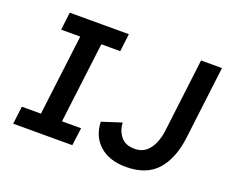

<svg xmlns="http://www.w3.org/2000/svg" viewBox="-115 -888 1303 1087"><g transform="rotate(20 536.5 -344.0)"><path d="M48 0 61 -107H176L236 -593H121L134 -700H490L477 -593H363L303 -107H418L404 0ZM730 12Q630 12 571.5 -40Q513 -92 510 -180L628 -218Q631 -169 658.5 -135Q686 -101 742 -101Q782 -101 808.5 -122.5Q835 -144 850.5 -180Q866 -216 871 -258L925 -700H1051L997 -259Q981 -131 917 -59.5Q853 12 730 12Z"/></g></svg>

Font: Inclusive Sans SemiBold
Style: Italic
Weight: 600
Italic angle: -7°
Designer: Olivia King
Foundry: Olivia King
Version: Version 2.004